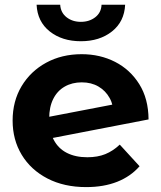

<svg xmlns="http://www.w3.org/2000/svg" viewBox="-20 -771 671 799"><path d="M338.7 7.6Q246.6 7.6 177.5 -28.2Q108.4 -64 70.4 -126.7Q32.5 -189.4 32.5 -269.2Q32.5 -349.8 69.8 -412.3Q107.2 -474.7 172.2 -510.1Q237.2 -545.5 319.9 -545.5Q396.3 -545.5 459 -513.5Q521.6 -481.5 559.6 -420.8Q597.6 -360.2 598.2 -274L163.7 -190L161.9 -280.7L506.4 -346.9L452.6 -292.9Q453.2 -332.6 436.3 -363Q419.5 -393.5 389.7 -410.9Q360 -428.3 320.3 -428.3Q280.2 -428.3 249.4 -410.7Q218.5 -393.1 201.6 -359.4Q184.7 -325.8 184.7 -278.3Q184.7 -224.9 203.7 -188.9Q222.7 -152.8 258.4 -134.7Q294.1 -116.6 343.3 -116.6Q386.1 -116.6 418.2 -129.6Q450.2 -142.6 478.4 -169.2L560.8 -79.2Q523.8 -36.8 467.9 -14.6Q411.9 7.6 338.7 7.6ZM316.5 -599.4Q238.6 -599.4 187.1 -640.1Q135.7 -680.8 132.3 -751.3H230.5Q232.5 -718.5 256.9 -699.3Q281.3 -680.1 316.5 -680.1Q351.7 -680.1 376.5 -699.3Q401.2 -718.5 402.6 -751.3H500.8Q497.4 -680.8 445.9 -640.1Q394.5 -599.4 316.5 -599.4Z"/></svg>

Font: Montserrat Alternates Thin
Style: Regular
Weight: 100
Designer: Julieta Ulanovsky
Foundry: Julieta Ulanovsky
Version: Version 9.000